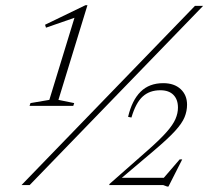

<svg xmlns="http://www.w3.org/2000/svg" viewBox="-20 -692 780 718"><path d="M60.5 0 709 -670H739.5L91 0ZM661.5 -96 610 5.5H605L590 0H388.5L389.5 -4L536 -133Q579.5 -171.5 603.2 -198.5Q627 -225.5 636.2 -247Q645.5 -268.5 645.5 -289.5Q645.5 -320 628.5 -337.2Q611.5 -354.5 579.5 -354.5Q539.5 -354.5 513.8 -331.2Q488 -308 471.5 -252.5L459 -255Q473.5 -317 505.8 -349Q538 -381 590.5 -381Q631.5 -381 655.5 -358.8Q679.5 -336.5 679.5 -300.5Q679.5 -276.5 670.2 -253.8Q661 -231 634.5 -202Q608 -173 556 -129L435.5 -27H592.5L652 -96ZM164.5 -318.5 258.5 -625.5 152 -588.5 148.5 -599.5 299.5 -672.5H307L198.5 -318.5L257.5 -306.5L254 -296H90.5L94 -306.5Z"/></svg>

Font: Newsreader Text ExtraLight
Style: Italic
Weight: 275
Italic angle: -17°
Designer: Hugues Gentile
Foundry: Production Type
Version: Version 1.001